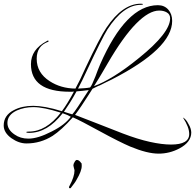

<svg xmlns="http://www.w3.org/2000/svg" viewBox="-71 -639 1052 1036"><path d="M785 190Q754 190 716 180.5Q678 171 632 152Q604 140 563 119.5Q522 99 469 70Q416 41 379.5 22Q343 3 322 -6Q291 29 263.5 54Q236 79 213 94Q148 135 72 135Q31 135 -9 107Q-51 77 -51 38Q-51 -17 4 -45Q48 -68 108 -68Q137 -68 176 -61Q215 -54 263 -39Q294 -81 328 -145Q323 -144 317.5 -144Q312 -144 306 -144Q96 -144 96 -293Q96 -372 181 -417Q184 -420 188 -420Q191 -420 191 -417Q191 -415 190 -414Q127 -392 127 -322Q127 -246 197 -201Q257 -162 336 -161Q359 -202 390 -272Q429 -355 457.5 -409.5Q486 -464 503 -489Q590 -619 689 -619Q700 -619 700 -616Q700 -613 689 -613Q594 -613 508 -479Q480 -434 399 -261Q385 -231 373 -206Q361 -181 350 -161Q366 -162 382.5 -163Q399 -164 415 -167Q420 -172 427 -187Q434 -202 444 -227Q450 -243 456 -259Q462 -275 469 -291Q609 -611 781 -611Q816 -611 837 -587Q858 -563 858 -526Q858 -377 532 -210Q516 -203 500 -194.5Q484 -186 467 -178Q460 -176 450.5 -171Q441 -166 428 -160Q428 -160 421.5 -149.5Q415 -139 402 -119Q386 -94 369 -68.5Q352 -43 334 -19Q399 6 463 31Q527 56 591 81Q672 112 737.5 126.5Q803 141 852 141Q950 141 950 84Q950 47 916 -5Q924 -1 931.5 7.5Q939 16 946 30Q954 43 957.5 55Q961 67 961 76Q961 128 897 162Q844 190 785 190ZM436 -174Q483 -191 544 -228.5Q605 -266 680 -327Q847 -462 847 -540Q847 -562 829 -572Q812 -582 788 -582Q733 -582 663 -511Q593 -440 510 -297Q497 -275 479 -244Q461 -213 436 -174ZM319 -22Q328 -31 350 -64Q372 -97 408 -153Q391 -151 374.5 -149Q358 -147 342 -146Q324 -113 307 -86Q290 -59 274 -36Q289 -31 300.5 -27.5Q312 -24 319 -22ZM82 109Q108 109 139 99.5Q170 90 207 71Q245 52 270.5 32Q296 12 311 -9Q297 -18 267 -28Q185 78 86 78Q71 78 71 74Q71 71 85 71Q178 71 257 -31Q164 -61 109 -61Q61 -61 20 -43Q-31 -19 -31 24Q-31 61 8 87Q39 109 82 109ZM307 377Q303 377 301.5 373.5Q300 370 304 364Q331 314 331 281Q331 277 328 268Q325 257 325 254Q325 245 331 236Q337 224 344 224Q356 224 368 242V240Q369 240 369.5 246.5Q370 253 370 256Q370 284 342 331Q338 339 330 350Q322 361 311 375Q309 377 307 377Z"/></svg>

Font: Ruthie
Style: Regular
Weight: 400
Designer: Robert E. Leuschke
Foundry: Robert E. Leuschke
Version: Version 1.012